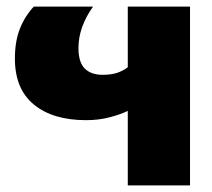

<svg xmlns="http://www.w3.org/2000/svg" viewBox="-20 -560 639 580"><path d="M366 0V-225Q346 -215 312.5 -206Q279 -197 240 -197Q140 -197 82.5 -244Q25 -291 25 -383Q25 -435 40 -473Q55 -511 82 -540H261Q217 -478 217 -415Q217 -372 236 -353Q255 -334 290 -334Q316 -334 334 -340Q352 -346 366 -357V-540H554V0Z"/></svg>

Font: Kanit
Style: Bold
Weight: 700
Designer: Katatrad Team
Foundry: CadsonDemak
Version: Version 2.000; ttfautohint (v1.8.3)